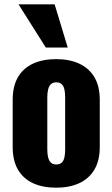

<svg xmlns="http://www.w3.org/2000/svg" viewBox="-20 -863 523 893"><path d="M241 10Q179 10 133.5 -11Q88 -32 63.5 -74Q39 -116 39 -179V-399Q39 -462 63.5 -504Q88 -546 133.5 -567Q179 -588 241 -588Q303 -588 348.5 -567Q394 -546 419 -504Q444 -462 444 -399V-179Q444 -116 419 -74Q394 -32 348.5 -11Q303 10 241 10ZM242 -98Q258 -98 267 -106.5Q276 -115 279.5 -130.5Q283 -146 283 -168V-410Q283 -432 279.5 -447.5Q276 -463 267 -471.5Q258 -480 242 -480Q226 -480 217 -471.5Q208 -463 204 -447.5Q200 -432 200 -410V-168Q200 -146 204 -130.5Q208 -115 217 -106.5Q226 -98 242 -98ZM193 -642 66 -843H234L295 -642Z"/></svg>

Font: Oswald
Style: Bold
Weight: 700
Designer: Vernon Adams
Foundry: Vernon Adams
Version: Version 4.103;gftools[0.9.33.dev8+g029e19f]